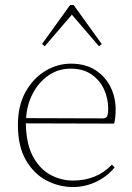

<svg xmlns="http://www.w3.org/2000/svg" viewBox="-20 -739 531 772"><path d="M265 -463Q214 -463 174.5 -435.5Q135 -408 111.5 -362.5Q88 -317 85 -264L395 -263Q406 -263 410.5 -271.5Q415 -280 415 -302Q415 -344 398 -380.5Q381 -417 347.5 -440Q314 -463 265 -463ZM273 13Q218 13 167.5 -13Q117 -39 84.5 -94.5Q52 -150 52 -237Q52 -313 82 -368Q112 -423 161 -453Q210 -483 265 -483Q323 -483 363 -457.5Q403 -432 424 -390Q445 -348 445 -299Q445 -265 439 -242L84 -243Q85 -161 112.5 -110Q140 -59 183 -36Q226 -13 273 -13Q369 -13 430 -77L441 -66Q411 -29 366.5 -8Q322 13 273 13ZM378 -553 269 -680 160 -553 149 -562 262 -719H276L389 -562Z"/></svg>

Font: Source Serif Pro ExtraLight
Style: Regular
Weight: 200
Designer: Frank Grießhammer
Foundry: Adobe Systems Incorporated
Version: Version 3.001;hotconv 1.0.111;makeotfexe 2.5.65597